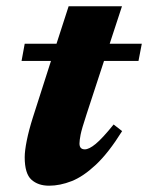

<svg xmlns="http://www.w3.org/2000/svg" viewBox="-20 -575 470 610"><path d="M255.5 -213.5Q239.5 -165 236 -146.8Q232.5 -128.5 232.5 -119Q232.5 -100.5 249.5 -100.5Q263 -100.5 284 -117.8Q305 -135 341 -179.5L368 -158.5Q325 -89.5 284.8 -51.8Q244.5 -14 207.5 0.5Q170.5 15 136 15Q101 15 79.8 -4.2Q58.5 -23.5 58.5 -75.5Q58.5 -95.5 65 -128.2Q71.5 -161 84.5 -202L142 -381.5H48.5L58.5 -436H159.5L198 -555H367.5L328.5 -436H430.5L420 -381.5H310.5Z"/></svg>

Font: Newsreader 16pt ExtraBold
Style: Italic
Weight: 800
Italic angle: -17°
Designer: Hugues Gentile
Foundry: Production Type
Version: Version 1.003; ttfautohint (v1.8.3)